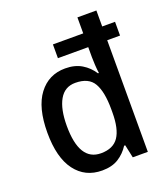

<svg xmlns="http://www.w3.org/2000/svg" viewBox="-140 -860 851 970"><g transform="rotate(-20 285.5 -375.0)"><path d="M243 10Q152 10 99.5 -60Q47 -130 47 -264Q47 -399 100 -469Q153 -539 242 -539Q294 -539 330.5 -517Q367 -495 390 -459H395Q392 -479 390.5 -504Q389 -529 389 -546V-600H226V-674H389V-760H491V-674H560V-600H491V0H410L395 -70H389Q366 -34 331 -12Q296 10 243 10ZM267 -74Q333 -74 362 -117Q391 -160 391 -248V-266Q391 -359 364 -406Q337 -453 265 -453Q208 -453 179.5 -403Q151 -353 151 -263Q151 -74 267 -74Z"/></g></svg>

Font: Noto Sans Malayalam SemiCondensed Medium
Style: Regular
Weight: 500
Width: 4
Designer: Jelle Bosma - Monotype Design Team
Foundry: Monotype Imaging Inc.
Version: Version 2.104; ttfautohint (v1.8.4.7-5d5b)